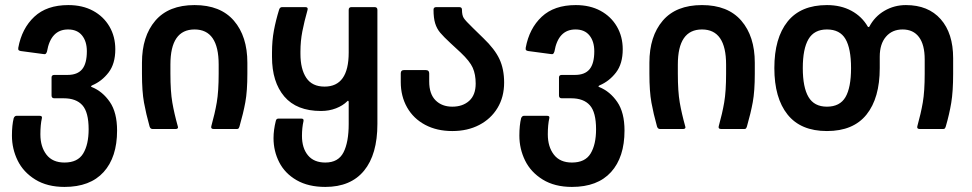

<svg xmlns="http://www.w3.org/2000/svg" viewBox="-20 -508 3828 756"><path d="M27 26Q27 -15 34 -43Q38 -52 45 -52H136Q147 -52 145 -43Q139 -17 139 21Q139 70 163 101Q187 132 234 132Q286 132 307.5 96.5Q329 61 329 1Q329 -66 304.5 -93.5Q280 -121 231 -121H194Q183 -121 183 -132V-203Q183 -213 194 -213H246Q285 -213 303.5 -235.5Q322 -258 322 -306Q322 -345 303 -368.5Q284 -392 248 -392Q180 -392 165 -305Q163 -299 160.5 -296.5Q158 -294 152 -295L62 -307Q56 -308 53.5 -310.5Q51 -313 52 -320Q66 -396 115 -442Q164 -488 249 -488Q305 -488 346.5 -465.5Q388 -443 411 -403.5Q434 -364 434 -314Q434 -257 407.5 -222.5Q381 -188 343 -172Q339 -170 338.5 -168Q338 -166 342 -165Q384 -148 412.5 -106.5Q441 -65 441 6Q441 111 388 169.5Q335 228 234 228Q166 228 119 199Q72 170 49.5 124Q27 78 27 26Z M651 -254V-218Q651 -148 658.5 -104.5Q666 -61 680 -11L681 -7Q681 0 671 0H581Q572 0 569 -10Q555 -60 547 -104Q539 -148 539 -218V-261Q539 -365 591.5 -426.5Q644 -488 746 -488Q848 -488 901 -426.5Q954 -365 954 -261V-218Q954 -149 946 -105.5Q938 -62 923 -10Q921 -4 919 -2Q917 0 912 0H822Q809 0 812 -11Q826 -61 833.5 -104.5Q841 -148 841 -218V-254Q841 -392 746 -392Q651 -392 651 -254Z M1057 36Q1057 4 1066 -32Q1068 -41 1076 -41H1167Q1177 -41 1175 -31Q1169 -5 1169 27Q1169 75 1192.5 103.5Q1216 132 1261 132Q1312 132 1332.5 92Q1353 52 1353 -20V-106Q1353 -110 1351 -111Q1349 -112 1347 -109Q1330 -92 1303 -81.5Q1276 -71 1244 -71Q1148 -71 1099.5 -128Q1051 -185 1051 -284V-301Q1051 -348 1058.5 -388Q1066 -428 1079 -470Q1082 -480 1091 -480H1182Q1194 -480 1191 -469Q1178 -423 1170.5 -384.5Q1163 -346 1163 -305V-296Q1163 -236 1186 -201.5Q1209 -167 1258 -167Q1353 -167 1353 -301V-469Q1353 -480 1364 -480H1455Q1466 -480 1466 -469V-20Q1466 100 1413.5 164Q1361 228 1261 228Q1194 228 1148 201.5Q1102 175 1079.5 131Q1057 87 1057 36Z M1558 -185V-219Q1558 -232 1570 -232H1657Q1670 -232 1670 -219V-187Q1670 -138 1695 -113Q1720 -88 1761 -88Q1802 -88 1827.5 -111Q1853 -134 1853 -179Q1853 -215 1841.5 -241Q1830 -267 1794 -301L1754 -338Q1727 -363 1713.5 -379Q1700 -395 1693.5 -416Q1687 -437 1687 -470Q1687 -480 1698 -480H1788Q1799 -480 1799 -470Q1799 -448 1806 -437Q1813 -426 1842 -398L1883 -358Q1928 -315 1946.5 -275.5Q1965 -236 1965 -183Q1965 -126 1939 -83Q1913 -40 1867 -16Q1821 8 1761 8Q1700 8 1654 -16.5Q1608 -41 1583 -85Q1558 -129 1558 -185Z M2025 26Q2025 -15 2032 -43Q2036 -52 2043 -52H2134Q2145 -52 2143 -43Q2137 -17 2137 21Q2137 70 2161 101Q2185 132 2232 132Q2284 132 2305.5 96.5Q2327 61 2327 1Q2327 -66 2302.5 -93.5Q2278 -121 2229 -121H2192Q2181 -121 2181 -132V-203Q2181 -213 2192 -213H2244Q2283 -213 2301.5 -235.5Q2320 -258 2320 -306Q2320 -345 2301 -368.5Q2282 -392 2246 -392Q2178 -392 2163 -305Q2161 -299 2158.5 -296.5Q2156 -294 2150 -295L2060 -307Q2054 -308 2051.5 -310.5Q2049 -313 2050 -320Q2064 -396 2113 -442Q2162 -488 2247 -488Q2303 -488 2344.5 -465.5Q2386 -443 2409 -403.5Q2432 -364 2432 -314Q2432 -257 2405.5 -222.5Q2379 -188 2341 -172Q2337 -170 2336.5 -168Q2336 -166 2340 -165Q2382 -148 2410.5 -106.5Q2439 -65 2439 6Q2439 111 2386 169.5Q2333 228 2232 228Q2164 228 2117 199Q2070 170 2047.5 124Q2025 78 2025 26Z M2649 -254V-218Q2649 -148 2656.5 -104.5Q2664 -61 2678 -11L2679 -7Q2679 0 2669 0H2579Q2570 0 2567 -10Q2553 -60 2545 -104Q2537 -148 2537 -218V-261Q2537 -365 2589.5 -426.5Q2642 -488 2744 -488Q2846 -488 2899 -426.5Q2952 -365 2952 -261V-218Q2952 -149 2944 -105.5Q2936 -62 2921 -10Q2919 -4 2917 -2Q2915 0 2910 0H2820Q2807 0 2810 -11Q2824 -61 2831.5 -104.5Q2839 -148 2839 -218V-254Q2839 -392 2744 -392Q2649 -392 2649 -254Z M3029 -240Q3029 -358 3081 -423Q3133 -488 3236 -488Q3291 -488 3332.5 -465.5Q3374 -443 3397 -403Q3400 -400 3403 -403Q3424 -443 3462.5 -465.5Q3501 -488 3547 -488Q3635 -488 3684 -432.5Q3733 -377 3733 -279V-218Q3733 -148 3725.5 -103Q3718 -58 3704 -10Q3702 -4 3700 -2Q3698 0 3693 0H3602Q3589 0 3592 -11Q3606 -61 3613.5 -104.5Q3621 -148 3621 -218V-274Q3621 -332 3598.5 -362Q3576 -392 3534 -392Q3493 -392 3468.5 -363.5Q3444 -335 3444 -285V-240Q3444 -122 3392 -57Q3340 8 3236 8Q3133 8 3081 -57Q3029 -122 3029 -240ZM3236 -88Q3287 -88 3309 -125.5Q3331 -163 3331 -240Q3331 -317 3309 -354.5Q3287 -392 3236 -392Q3186 -392 3163.5 -354Q3141 -316 3141 -240Q3141 -164 3163.5 -126Q3186 -88 3236 -88Z"/></svg>

Font: Barlow GEO Semi Bold
Style: Regular
Weight: 600
Designer: Jeremy Tribby
Foundry: Tribby Type
Version: Version 1.408